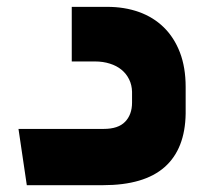

<svg xmlns="http://www.w3.org/2000/svg" viewBox="-20 -543 602 563"><path d="M34.2 -165H284.2Q326.7 -165 346.9 -186Q367.2 -207 367.2 -242.2V-273.9Q366.7 -293.9 358.6 -310.3Q350.6 -326.7 336.4 -338.4Q322.3 -350.1 302.2 -356.4Q282.2 -362.8 258.3 -362.8H190.4V-522.9H294.4Q345.2 -522.9 387.5 -507.8Q429.7 -492.7 460.2 -462.9Q490.7 -433.1 507.6 -389.2Q524.4 -345.2 524.4 -288.1V-210Q522.9 -106.4 462.9 -53.2Q402.8 0 282.2 0H58.6Z"/></svg>

Font: DimaExpo
Style: Bold
Weight: 700
Width: 6
Designer: R.Balvardi
Foundry: Dima Software Group
Version: Version 1.00;June 11, 2019;FontCreator 11.5.0.2427 64-bit